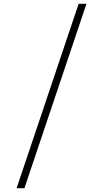

<svg xmlns="http://www.w3.org/2000/svg" viewBox="-20 -843 540 1006"><path d="M67 143 392 -823H433L108 143Z"/></svg>

Font: Zed Sans Extralight
Style: Regular
Weight: 200
Designer: Belleve Invis
Foundry: Belleve Invis
Version: Version 1.0.0; ttfautohint (v1.8.4)